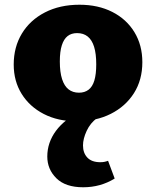

<svg xmlns="http://www.w3.org/2000/svg" viewBox="-20 -503 660 812"><path d="M304 10Q225 10 165 -21Q105 -52 71.5 -106Q38 -160 38 -230Q38 -304 72.5 -361Q107 -418 170 -450.5Q233 -483 316 -483Q395 -483 455 -452.5Q515 -422 548.5 -367Q582 -312 582 -240Q582 -165 546.5 -109Q511 -53 448.5 -21.5Q386 10 304 10ZM314 -111Q338 -111 354.5 -123.5Q371 -136 379 -162.5Q387 -189 387 -231Q387 -276 378 -305Q369 -334 351 -348.5Q333 -363 306 -363Q282 -363 266 -350.5Q250 -338 241.5 -311.5Q233 -285 233 -243Q233 -198 242.5 -168.5Q252 -139 270 -125Q288 -111 314 -111ZM332 289Q257 289 218.5 251Q180 213 180 159Q180 100 216.5 50.5Q253 1 328 -37L391 -4Q362 17 346.5 50.5Q331 84 331 112Q331 144 349.5 163.5Q368 183 404 183Q414 183 421.5 181.5Q429 180 437 177L465 252Q405 289 332 289Z"/></svg>

Font: Ysabeau SC Black
Style: Regular
Weight: 900
Designer: Christian Thalmann (Catharsis Fonts)
Version: Version 2.001;gftools[0.9.30]; featfreeze: smcp